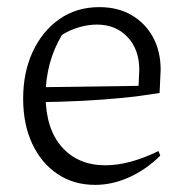

<svg xmlns="http://www.w3.org/2000/svg" viewBox="-20 -511 523 539"><path d="M247 8Q187 8 141.5 -22.5Q96 -53 70.5 -107.5Q45 -162 45 -234Q45 -308 72 -366Q99 -424 147 -457.5Q195 -491 259 -491Q311 -491 349.5 -468.5Q388 -446 409.5 -406.5Q431 -367 431 -315L428 -250Q373 -241 321.5 -236Q270 -231 212.5 -228Q155 -225 82 -224L83 -266L369 -270L371 -315Q371 -372 338 -407Q305 -442 252 -442Q228 -442 202 -434.5Q176 -427 154 -413Q131 -375 119.5 -331.5Q108 -288 108 -244Q108 -150 153.5 -98.5Q199 -47 276 -47Q343 -47 425 -87L430 -74Q389 -34 342 -13Q295 8 247 8Z"/></svg>

Font: Piazzolla 24pt Light
Style: Regular
Weight: 300
Designer: Juan Pablo del Peral
Foundry: Huerta Tipografica
Version: Version 2.005